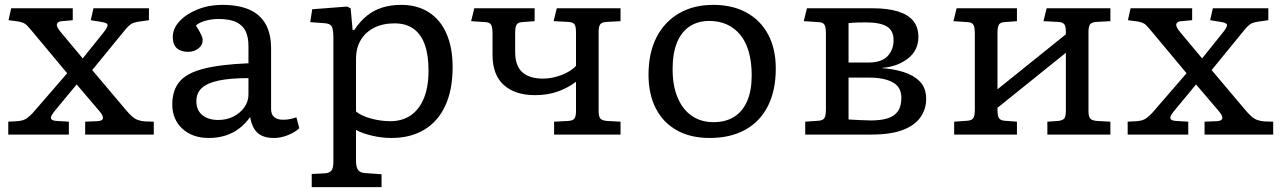

<svg xmlns="http://www.w3.org/2000/svg" viewBox="-20 -553 5263 789"><path d="M14 0V-53L50 -55Q64 -56 74 -59Q84 -62 93 -69Q102 -76 114 -88L256 -252L120 -415Q101 -438 90 -449.5Q79 -461 53 -465L15 -470L26 -519H279V-470L235 -466Q217 -465 214 -454.5Q211 -444 228 -423L320 -313L405 -419Q419 -436 422 -447.5Q425 -459 396 -463L353 -470L364 -519H592V-470L550 -464Q537 -462 527.5 -458.5Q518 -455 508.5 -446Q499 -437 484 -418L359 -265L495 -104Q509 -87 521 -76Q533 -65 546.5 -60Q560 -55 577 -54L612 -53V0H330V-53L380 -55Q401 -56 403 -66.5Q405 -77 388 -97L295 -206L204 -96Q196 -86 191.5 -77.5Q187 -69 191.5 -63Q196 -57 213 -56L263 -53V0Z M838 14Q771 14 729.5 -24Q688 -62 688 -124Q688 -181 717 -216.5Q746 -252 814.5 -270Q883 -288 1001 -293V-364Q1001 -399 990 -423.5Q979 -448 952 -461.5Q925 -475 878 -475Q850 -475 823.5 -467.5Q797 -460 785 -448Q795 -433 801 -421.5Q807 -410 810 -402Q813 -394 813 -389Q813 -367 795 -353.5Q777 -340 753 -340Q723 -340 706.5 -355Q690 -370 690 -401Q690 -436 718 -466Q746 -496 792.5 -514.5Q839 -533 893 -533Q960 -533 1004.5 -513.5Q1049 -494 1071.5 -454Q1094 -414 1094 -353V-105Q1094 -83 1106.5 -72Q1119 -61 1143 -61Q1158 -61 1171 -63.5Q1184 -66 1198 -71L1210 -26Q1193 -10 1164 2Q1135 14 1106 14Q1061 14 1038 -7.5Q1015 -29 1008 -72Q987 -43 961.5 -24Q936 -5 905 4.5Q874 14 838 14ZM877 -60Q911 -60 939 -74Q967 -88 984 -112Q1001 -136 1001 -164V-232Q926 -232 879 -222Q832 -212 809.5 -191.5Q787 -171 787 -137Q787 -100 811.5 -80Q836 -60 877 -60Z M1261 216V162L1318 159Q1332 158 1341 149Q1350 140 1350 112V-396Q1350 -434 1342.5 -445.5Q1335 -457 1310 -458L1255 -462L1263 -515L1406 -526L1421 -519L1429 -430H1436Q1460 -466 1488 -488.5Q1516 -511 1551 -522Q1586 -533 1629 -533Q1694 -533 1741.5 -503Q1789 -473 1814.5 -415.5Q1840 -358 1840 -277Q1840 -184 1810 -119Q1780 -54 1723.5 -20Q1667 14 1589 14Q1549 14 1508.5 4.5Q1468 -5 1443 -19V109Q1443 132 1450.5 144Q1458 156 1477 158L1548 163V216ZM1584 -55Q1633 -55 1668 -79Q1703 -103 1722 -149.5Q1741 -196 1741 -263Q1741 -327 1725.5 -370Q1710 -413 1679 -435Q1648 -457 1601 -457Q1553 -457 1517.5 -439Q1482 -421 1462.5 -388.5Q1443 -356 1443 -310V-95Q1464 -77 1504 -66Q1544 -55 1584 -55Z M2257 0V-53L2315 -56Q2333 -57 2340 -65Q2347 -73 2347 -98V-217Q2314 -192 2272.5 -177Q2231 -162 2178 -162Q2097 -162 2050.5 -203.5Q2004 -245 2004 -328V-414Q2004 -440 1998.5 -450.5Q1993 -461 1976 -462L1916 -466L1929 -519H2177V-466L2124 -462Q2108 -461 2102.5 -451Q2097 -441 2097 -417V-340Q2097 -282 2126.5 -256Q2156 -230 2211 -230Q2249 -230 2287 -244.5Q2325 -259 2347 -282V-421Q2347 -446 2340 -454Q2333 -462 2315 -463L2255 -466L2268 -519H2530V-466L2474 -463Q2453 -462 2446.5 -453Q2440 -444 2440 -422V-97Q2440 -75 2446.5 -66.5Q2453 -58 2474 -56L2530 -53V0Z M2896 14Q2818 14 2761.5 -17.5Q2705 -49 2675 -107.5Q2645 -166 2645 -246Q2645 -335 2677.5 -399Q2710 -463 2770 -498Q2830 -533 2911 -533Q2990 -533 3047.5 -501.5Q3105 -470 3136.5 -411.5Q3168 -353 3168 -271Q3168 -182 3136 -118Q3104 -54 3043 -20Q2982 14 2896 14ZM2912 -51Q2962 -51 2997 -73Q3032 -95 3050.5 -138Q3069 -181 3069 -244Q3069 -298 3057 -340Q3045 -382 3022 -410Q2999 -438 2967 -452.5Q2935 -467 2895 -467Q2848 -467 2814 -444.5Q2780 -422 2762 -378Q2744 -334 2744 -269Q2744 -200 2765 -151Q2786 -102 2823.5 -76.5Q2861 -51 2912 -51Z M3289 0V-53L3346 -57Q3363 -59 3368.5 -69Q3374 -79 3374 -105V-414Q3374 -440 3368.5 -450.5Q3363 -461 3346 -462L3283 -466L3296 -519H3566Q3628 -519 3670 -506Q3712 -493 3733 -467Q3754 -441 3754 -401Q3754 -346 3711 -312.5Q3668 -279 3605 -274V-273Q3650 -270 3691.5 -257.5Q3733 -245 3759.5 -218.5Q3786 -192 3786 -146Q3786 -106 3763.5 -72.5Q3741 -39 3691.5 -19.5Q3642 0 3560 0ZM3558 -58Q3599 -58 3627 -66.5Q3655 -75 3669.5 -95.5Q3684 -116 3684 -151Q3684 -196 3648 -215Q3612 -234 3555 -234H3467V-62Q3488 -61 3514.5 -59.5Q3541 -58 3558 -58ZM3467 -296H3549Q3602 -296 3627 -322Q3652 -348 3652 -388Q3652 -428 3624 -444.5Q3596 -461 3538 -461Q3525 -461 3504.5 -460.5Q3484 -460 3467 -458Z M3901 0V-53L3958 -57Q3975 -59 3980.5 -69Q3986 -79 3986 -105V-414Q3986 -440 3980.5 -450.5Q3975 -461 3958 -462L3898 -466L3911 -519H4159V-466L4106 -462Q4090 -461 4084.5 -451Q4079 -441 4079 -417V-186L4360 -412V-421Q4360 -446 4353 -454Q4346 -462 4328 -463L4268 -466L4281 -519H4543V-466L4487 -463Q4466 -462 4459.5 -453Q4453 -444 4453 -422V-97Q4453 -75 4459.5 -66.5Q4466 -58 4487 -56L4543 -53V0H4284V-53L4328 -56Q4346 -58 4353 -65.5Q4360 -73 4360 -98V-336L4079 -110V-102Q4079 -78 4084.5 -68.5Q4090 -59 4106 -57L4159 -53V0Z M4614 0V-53L4650 -55Q4664 -56 4674 -59Q4684 -62 4693 -69Q4702 -76 4714 -88L4856 -252L4720 -415Q4701 -438 4690 -449.5Q4679 -461 4653 -465L4615 -470L4626 -519H4879V-470L4835 -466Q4817 -465 4814 -454.5Q4811 -444 4828 -423L4920 -313L5005 -419Q5019 -436 5022 -447.5Q5025 -459 4996 -463L4953 -470L4964 -519H5192V-470L5150 -464Q5137 -462 5127.5 -458.5Q5118 -455 5108.5 -446Q5099 -437 5084 -418L4959 -265L5095 -104Q5109 -87 5121 -76Q5133 -65 5146.5 -60Q5160 -55 5177 -54L5212 -53V0H4930V-53L4980 -55Q5001 -56 5003 -66.5Q5005 -77 4988 -97L4895 -206L4804 -96Q4796 -86 4791.5 -77.5Q4787 -69 4791.5 -63Q4796 -57 4813 -56L4863 -53V0Z"/></svg>

Font: Literata Variable Black
Style: Regular
Weight: 900
Designer: Latin by Veronika Burian and Jose Scaglione. Greek by Irene Vlachou. Cyrillic by Vera Evstafieva.
Foundry: TypeTogether
Version: Version 3.021